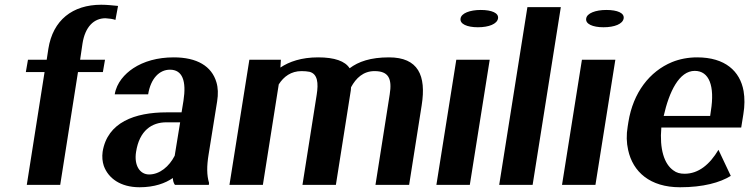

<svg xmlns="http://www.w3.org/2000/svg" viewBox="-20 -780 3161 810"><path d="M89 -476H168L93 0H234L309 -476H414L423 -528H318L328 -596C339 -667 376 -703 425 -703C442 -702 456 -700 467 -696L478 -755C456 -757 433 -760 407 -760C286 -760 203 -695 184 -574L177 -528H98Z M413 -140C410 -118 412 -98 418 -80C437 -28 488 10 569 10C631 10 678 -7 709 -29C710 -17 712 -8 718 0H861L862 -8C852 -41 852 -79 860 -128L896 -352C901 -383 900 -410 893 -433C873 -501 811 -538 713 -538C644 -538 586 -521 542 -492C506 -468 472 -431 464 -382H605C616 -450 653 -486 697 -486C750 -486 767 -438 754 -355L746 -306H683C549 -306 433 -264 413 -140ZM554 -139C568 -230 621 -264 682 -264H740L717 -123C694 -78 654 -44 609 -44C570 -44 545 -82 554 -139Z M948 0H1089L1156 -424C1177 -457 1208 -480 1252 -480C1265 -480 1276 -479 1286 -477C1320 -468 1324 -430 1316 -380L1256 0H1397L1460 -399C1460 -401 1461 -410 1461 -412C1482 -451 1513 -480 1560 -480C1619 -480 1635 -449 1624 -381L1564 0H1706L1759 -336C1779 -462 1744 -538 1621 -538C1543 -538 1492 -520 1455 -492C1436 -522 1392 -538 1322 -538C1252 -538 1200 -520 1163 -495L1165 -528H1032Z M1923 -702C1919 -679 1950 -665 1996 -665C2043 -665 2077 -679 2081 -702C2085 -725 2055 -738 2008 -738C1962 -738 1926 -724 1923 -702ZM1821 0H1962L2046 -528H1905Z M2086 0H2227L2346 -750H2205Z M2453 -702C2449 -679 2480 -665 2526 -665C2573 -665 2607 -679 2611 -702C2615 -725 2585 -738 2538 -738C2492 -738 2456 -724 2453 -702ZM2351 0H2492L2576 -528H2435Z M2628 -246C2622 -211 2623 -178 2630 -147C2650 -55 2722 10 2849 10C2947 10 3018 -10 3063 -38L3011 -148C2974 -86 2927 -47 2868 -47C2849 -47 2834 -51 2821 -61C2782 -88 2762 -151 2770 -242H3107L3116 -298C3122 -334 3122 -366 3117 -396C3102 -480 3039 -538 2921 -538C2883 -538 2847 -531 2815 -518C2721 -479 2651 -390 2631 -265ZM2780 -291C2803 -393 2845 -481 2911 -481C2972 -481 2996 -417 2979 -312L2976 -291Z"/></svg>

Font: Aerodynamic
Style: Obl
Weight: 500
Designer: Google
Version: Version 2.000980; 2014